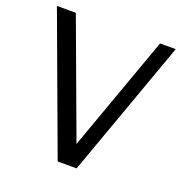

<svg xmlns="http://www.w3.org/2000/svg" viewBox="-130 -840 908 954"><g transform="rotate(20 324.0 -362.5)"><path d="M335.9 -113.8 555.2 -725.1H638.2L377.9 0H277.8L9.8 -725.1H109.9Z"/></g></svg>

Font: Aurulent Sans
Style: Regular
Weight: 400
Version: Version 2007.05.04